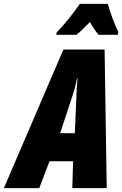

<svg xmlns="http://www.w3.org/2000/svg" viewBox="-78 -973 632 993"><path d="M215 -805 213 -793H317C335 -807 358 -829 387 -859C403 -831 418 -809 432 -793H531L534 -807C514 -849 489 -914 480 -953H335C297 -899 258 -849 215 -805ZM-58 0H125L178 -139H300L296 0H474L463 -717H250ZM233 -284 295 -472C306 -505 314 -533 320 -568H323C319 -531 318 -501 317 -469L309 -284Z"/></svg>

Font: Noto Sans ExtraCondensed Black
Style: Italic
Weight: 900
Width: 2
Italic angle: -12°
Designer: Monotype Design Team
Foundry: Monotype Imaging Inc.
Version: Version 2.013